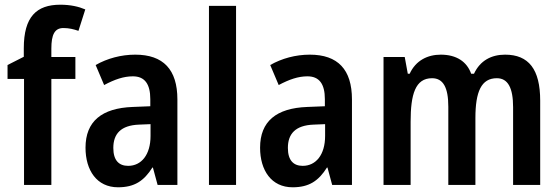

<svg xmlns="http://www.w3.org/2000/svg" viewBox="-20 -785 2378 815"><path d="M300 -450V-543H198V-579C198 -638 212 -666 249 -666C273 -666 293 -661 313 -654L342 -745C314 -757 279 -765 236 -765C135 -765 81 -714 81 -580V-544L12 -509V-450H82V0H198V-450Z M554 -553C494 -553 435 -537 386 -509L422 -424C467 -448 505 -461 544 -461C594 -461 618 -429 618 -364V-334L543 -331C412 -326 343 -270 343 -158C343 -62 391 10 481 10C551 10 591 -17 627 -74H629L649 0H733V-363C733 -490 673 -553 554 -553ZM570 -256 619 -258V-208C619 -128 580 -81 524 -81C485 -81 461 -104 461 -157C461 -217 493 -253 570 -256Z M982 0V-760H867V0Z M1295 -553C1235 -553 1176 -537 1127 -509L1163 -424C1208 -448 1246 -461 1285 -461C1335 -461 1359 -429 1359 -364V-334L1284 -331C1153 -326 1084 -270 1084 -158C1084 -62 1132 10 1222 10C1292 10 1332 -17 1368 -74H1370L1390 0H1474V-363C1474 -490 1414 -553 1295 -553ZM1311 -256 1360 -258V-208C1360 -128 1321 -81 1265 -81C1226 -81 1202 -104 1202 -157C1202 -217 1234 -253 1311 -256Z M2124 -553C2066 -553 2018 -528 1992 -472H1980C1962 -523 1918 -553 1851 -553C1796 -553 1745 -529 1719 -472H1711L1698 -543H1608V0H1723V-268C1723 -385 1743 -453 1814 -453C1861 -453 1883 -414 1883 -332V0H1998V-284C1998 -396 2023 -453 2089 -453C2136 -453 2158 -412 2158 -330V0H2273V-358C2273 -491 2224 -553 2124 -553Z"/></svg>

Font: Noto Sans Gujarati UI Condensed SemiBold
Style: Regular
Weight: 600
Width: 3
Designer: Jelle Bosma - Monotype Design Team, Universal Thirst
Foundry: Monotype Imaging Inc.
Version: Version 2.106